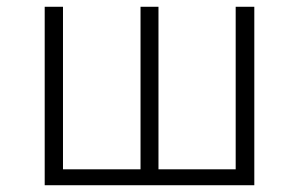

<svg xmlns="http://www.w3.org/2000/svg" viewBox="-20 -547 883 567"><path d="M112 -527H166V-47H395V-527H448V-47H676V-527H731V0H112Z"/></svg>

Font: Nebula Sans Light
Style: Regular
Weight: 300
Designer: Paul D. Hunt for Adobe (as Source Sans)
Foundry: Nebula Entertainment & Broadcasting LLC
Version: Version 1.010